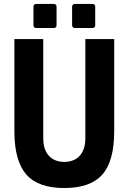

<svg xmlns="http://www.w3.org/2000/svg" viewBox="-20 -924 642 958"><path d="M161.6 -784.2Q147 -784.2 147 -798.8V-889.6Q147 -904.3 161.6 -904.3H247.6Q262.2 -904.3 262.2 -889.6V-798.8Q262.2 -784.2 247.6 -784.2ZM354.5 -784.2Q339.8 -784.2 339.8 -798.8V-889.6Q339.8 -904.3 354.5 -904.3H440.4Q455.1 -904.3 455.1 -889.6V-798.8Q455.1 -784.2 440.4 -784.2ZM300.8 14.2Q170.4 14.2 111.3 -53.2Q51.8 -121.1 51.8 -269V-729H195.8V-232.9Q195.8 -205.1 203.1 -183.3Q210.4 -161.6 223.6 -147Q237.8 -131.3 257.6 -123.8Q277.3 -116.2 300.8 -116.2Q324.2 -116.2 344 -123.8Q363.8 -131.3 377.9 -147Q391.1 -161.6 398.4 -183.3Q405.8 -205.1 405.8 -232.9V-729H549.8V-269Q549.8 -120.1 490.7 -53.2Q431.2 14.2 300.8 14.2Z"/></svg>

Font: Hack
Style: Bold
Weight: 700
Monospace: yes
Designer: Christopher Simpkins
Foundry: Christopher Simpkins
Version: Version 2.017